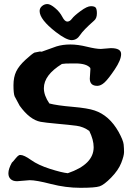

<svg xmlns="http://www.w3.org/2000/svg" viewBox="-20 -895 646 925"><path d="M433.1 -795.4Q380.9 -749.5 365.5 -725.6Q350.1 -701.7 325 -701.7Q299.8 -701.7 249 -740.7Q170.9 -801.3 170.9 -841.8Q170.9 -856 182.4 -865.7Q193.8 -875.5 208.3 -875.5Q222.7 -875.5 245.4 -856.4Q268.1 -837.4 280 -814.2Q292 -791 304.2 -791Q316.4 -791 326.7 -804.9Q336.9 -818.8 368.4 -842Q399.9 -865.2 418 -865.2Q436 -865.2 441.4 -857.7Q446.8 -850.1 446.8 -830.6Q446.8 -806.6 433.1 -795.4ZM78.6 -148.4Q95.7 -148.4 129.9 -124Q164.1 -99.6 220.7 -81.5Q277.3 -63.5 306.6 -60.5Q431.2 -103 431.2 -185.5V-186Q431.2 -221.2 410.2 -264.2Q381.8 -284.7 348.6 -289.1Q315.4 -293.5 255.9 -298.8Q196.3 -304.2 175.8 -308.1Q123.5 -317.9 74.7 -385.7L50.3 -431.2Q44.9 -445.3 44.9 -484.4Q44.9 -523.4 58.1 -550.8Q71.3 -578.1 103 -607.2Q134.8 -636.2 146 -641.6L172.9 -647L178.2 -646H181.2L252 -671.4Q282.2 -680.7 318.6 -680.7Q355 -680.7 398.7 -669.9Q442.4 -659.2 465.8 -659.2L513.7 -663.1H514.2Q563.5 -663.1 563.5 -634.8V-634.3Q563.5 -606 532.7 -560.3Q502 -514.6 483.9 -498Q465.8 -481.4 448.7 -481.4Q413.1 -481.4 412.6 -515.6L415.5 -561.5L415 -567.4Q397.9 -588.9 344.7 -589.4Q336.9 -589.4 330.1 -589.4Q289.1 -589.4 278.3 -586.9Q191.4 -533.2 191.4 -470.2V-469.7Q191.4 -435.1 217.8 -396.5Q254.9 -386.7 329.1 -380.4Q403.3 -374 435.5 -362.8Q506.3 -339.4 551.3 -259.8Q573.7 -218.8 575.7 -199.2Q577.6 -179.7 577.6 -162.1Q577.6 -144.5 564 -109.9Q550.3 -75.2 515.9 -39.8Q481.4 -4.4 459.7 2.7Q438 9.8 367.4 9.8Q296.9 9.8 225.8 -8.5Q154.8 -26.9 123 -26.9L63 -22H61.5Q42.5 -22 31.5 -32Q20.5 -42 20.5 -59.6V-61Q20.5 -81.1 37.1 -111.3Q45.4 -119.1 54.4 -130.9Q63.5 -142.6 71.8 -147.5H73.2L75.7 -148.4Z"/></svg>

Font: Drukaatie burti
Style: Bold
Weight: 700
Version: Version 0.14